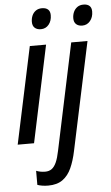

<svg xmlns="http://www.w3.org/2000/svg" viewBox="-63 -781 614 1062"><g transform="rotate(-5 243.5 -250.0)"><path d="M12.2 0 126.5 -537.6H216.8L103 0ZM195.8 -625Q174.8 -625 162.1 -636.2Q149.4 -647.5 149.4 -669.4Q149.4 -688 156.2 -704.1Q163.1 -720.2 177 -730.2Q190.9 -740.2 211.4 -740.2Q232.9 -740.2 244.9 -729.7Q256.8 -719.2 256.8 -697.8Q256.8 -666.5 240 -645.8Q223.1 -625 195.8 -625ZM161.1 240.2Q144 240.2 128.7 237.8Q113.3 235.4 101.1 231V152.8Q111.8 157.2 124.8 159.7Q137.7 162.1 150.9 162.1Q172.4 162.1 187.3 151.4Q202.1 140.6 212.9 116.7Q223.6 92.8 231.4 53.7L356.4 -537.6H446.8L319.3 62.5Q308.1 116.2 290 156Q272 195.8 241.2 218Q210.4 240.2 161.1 240.2ZM425.8 -625Q404.8 -625 392.1 -636.2Q379.4 -647.5 379.4 -669.4Q379.4 -688 386.5 -704.1Q393.6 -720.2 407.5 -730.2Q421.4 -740.2 441.9 -740.2Q463.4 -740.2 475.1 -729.7Q486.8 -719.2 486.8 -697.8Q486.8 -666.5 469.7 -645.8Q452.6 -625 425.8 -625Z"/></g></svg>

Font: Open Sans SemiCondensed Medium
Style: Italic
Weight: 500
Width: 4
Italic angle: -12°
Designer: Monotype Design Team
Foundry: Monotype Imaging Inc.
Version: Version 3.000